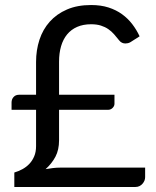

<svg xmlns="http://www.w3.org/2000/svg" viewBox="-20 -744 620 764"><path d="M26 -336Q26 -349 34 -358Q42 -367 56.5 -367H123.5V-497.5Q123.5 -544.5 137 -585.8Q150.5 -627 178 -657.8Q205.5 -688.5 246.5 -706.2Q287.5 -724 342.5 -724Q381.5 -724 411.8 -714.2Q442 -704.5 465.5 -687.5Q489 -670.5 506.2 -648Q523.5 -625.5 535.5 -599.5L499.5 -576.5Q494.5 -573.5 489.2 -572.2Q484 -571 479 -571Q472 -571 465.8 -573.8Q459.5 -576.5 454 -583.5Q444 -596 433.8 -607.8Q423.5 -619.5 410.8 -628.2Q398 -637 381.5 -642.2Q365 -647.5 342.5 -647.5Q311 -647.5 287 -637Q263 -626.5 247 -607Q231 -587.5 223 -560Q215 -532.5 215 -498.5V-367H435.5V-331Q435.5 -322 428 -314.5Q420.5 -307 409.5 -307H215V-185.5Q215 -148 200.8 -120.8Q186.5 -93.5 161.5 -71Q176 -73.5 190.2 -75.2Q204.5 -77 219.5 -77H557.5V-39Q557.5 -32 554.8 -25.2Q552 -18.5 547 -12.8Q542 -7 535 -3.5Q528 0 519 0H37V-57.5Q54 -62.5 69.5 -71Q85 -79.5 97 -92.2Q109 -105 116.2 -122.2Q123.5 -139.5 123.5 -162.5V-307H26Z"/></svg>

Font: LatoCHI
Style: Regular
Weight: 400
Designer: Lukasz Dziedzic
Foundry: tyPoland Lukasz Dziedzic
Version: Version 1.104